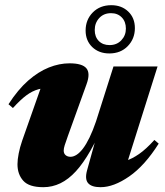

<svg xmlns="http://www.w3.org/2000/svg" viewBox="-20 -724 652 758"><path d="M324 -52.5 381.5 -259.5 393.5 -246Q365.5 -179 337.2 -129.5Q309 -80 279.8 -48Q250.5 -16 218.5 -0.5Q186.5 15 151 15Q94.5 15 71.8 -10.5Q49 -36 49 -75.5Q49 -94 53.8 -118.2Q58.5 -142.5 67.5 -168.5L157 -422.5L191 -377Q157.5 -378.5 132.5 -371.8Q107.5 -365 84 -347.5Q60.5 -330 31 -297.5L13.5 -312.5Q51 -370.5 91.2 -405.8Q131.5 -441 172.8 -457.5Q214 -474 254.5 -474Q305 -474 321.2 -454.2Q337.5 -434.5 321.5 -391L248.5 -188.5Q239.5 -163.5 235.5 -150.8Q231.5 -138 231.5 -129.5Q231.5 -118 239 -111.5Q246.5 -105 258.5 -105Q270 -105 282.5 -113Q295 -121 307.8 -137.8Q320.5 -154.5 333.5 -181.2Q346.5 -208 359 -244.5L428 -461.5H602L468.5 -38.5L429 -80.5Q453 -82 477.2 -89.5Q501.5 -97 529 -116Q556.5 -135 589.5 -171.5L606.5 -157Q551.5 -70 490.2 -27.5Q429 15 377 15Q341.5 15 327.8 -1Q314 -17 324 -52.5ZM419.5 -703.5Q460 -703.5 486.2 -678.5Q512.5 -653.5 512.5 -613Q512.5 -571 484.5 -542Q456.5 -513 411.5 -513Q370.5 -513 344.2 -538.2Q318 -563.5 318 -603.5Q318 -646 346.2 -674.8Q374.5 -703.5 419.5 -703.5ZM412.5 -546Q441 -546 459 -565Q477 -584 477 -611Q477 -638.5 460.8 -655.2Q444.5 -672 418.5 -672Q389.5 -672 371.8 -652.8Q354 -633.5 354 -605.5Q354 -578.5 370 -562.2Q386 -546 412.5 -546Z"/></svg>

Font: Newsreader 36pt ExtraBold
Style: Italic
Weight: 800
Italic angle: -17°
Designer: Hugues Gentile
Foundry: Production Type
Version: Version 1.003